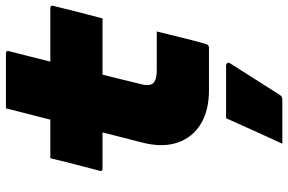

<svg xmlns="http://www.w3.org/2000/svg" viewBox="-186 -554 993 662"><g transform="rotate(-90 311.0 -223.5)"><path d="M96 -547H229Q233 -562 236.5 -576.5Q240 -591 244 -606Q250 -629 256 -653Q262 -677 268 -700H457Q468 -700 465 -689Q456 -654 447 -618.5Q438 -583 429 -547H613Q625 -547 621 -536Q616 -514 608 -483Q600 -452 592 -420.5Q584 -389 578 -367H384Q376 -335 368 -302.5Q360 -270 352 -237Q343 -205 355 -192Q367 -180 398 -180H533Q522 -137 512 -95Q502 -53 490 -11Q487 0 477 0H330Q261 0 214.5 -28Q168 -56 150 -108Q132 -160 150 -230Q159 -264 167.5 -298.5Q176 -333 185 -367H61Q49 -367 53 -378Q59 -400 67 -431.5Q75 -463 83 -494Q91 -525 96 -547ZM234 59H415Q421 59 424 63Q427 67 423 73Q394 119 370 156.5Q346 194 315 243Q313 247 309 250Q305 253 298 253H146Q170 200 190.5 155.5Q211 111 234 59Z"/></g></svg>

Font: Recursive Mn Lnr St Blk
Style: Italic
Weight: 900
Italic angle: -15°
Monospace: yes
Version: Version 1.079;hotconv 1.0.112;makeotfexe 2.5.65598; ttfautoh